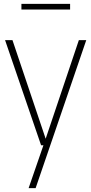

<svg xmlns="http://www.w3.org/2000/svg" viewBox="-20 -746 469 986"><path d="M191 0 6 -540H44L214.5 -33.5L385 -540H423L163 220H127L203 0ZM90 -697V-726H340V-697Z"/></svg>

Font: Encode Sans Condensed Condensed Thin
Style: Regular
Weight: 100
Width: 3
Designer: Multiple Designers
Foundry: Impallari Type
Version: Version 3.000; ttfautohint (v1.8.3) -l 8 -r 50 -G 200 -x 14 